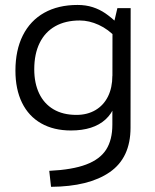

<svg xmlns="http://www.w3.org/2000/svg" viewBox="-20 -508 615 764"><path d="M176 171.8Q268.1 167.4 322.9 146.6Q377.8 125.9 402.5 87.2Q427.1 48.5 427.1 -12.2L427.6 -392.6L447.1 -475.6H499.9L499.4 0Q499.4 120.1 416.4 177.2Q333.5 234.4 183.1 235.4ZM262.2 11.2Q193.5 11.2 143.7 -17.2Q94 -45.5 67.7 -99.1Q41.4 -152.7 41.4 -226.8Q41.4 -308.2 70.9 -367.1Q100.5 -426 156.1 -457.2Q211.7 -488.3 288.6 -488.3Q321.5 -488.3 348.9 -479.5Q376.2 -470.7 399 -455.1Q421.9 -439.5 447.4 -415L442.7 -357.4Q411.1 -391.5 372.9 -409Q334.7 -426.5 297.4 -426.5Q240.5 -426.5 199.8 -403.6Q159.1 -380.6 137.7 -336.9Q116.3 -293.2 116.3 -232.2Q116.3 -177.1 135.8 -136.2Q155.3 -95.2 192.9 -73Q230.5 -50.8 284.2 -50.8Q327.3 -50.8 359.7 -69.8Q392.2 -88.9 409.7 -124.1Q427.1 -159.3 427.1 -206.5L448 -157.5Q448 -76.7 399.9 -32.7Q351.8 11.2 262.2 11.2Z"/></svg>

Font: DavidDev Light
Style: Regular
Weight: 300
Designer: David.dev
Foundry: David.dev
Version: Version 1.001;FEAKit 1.0